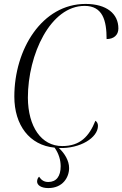

<svg xmlns="http://www.w3.org/2000/svg" viewBox="-20 -744 623 978"><path d="M226 214C300 214 332 159 332 112C332 74 309 37 280 10C389 14 479 -43 479 -103C479 -116 473 -124 466 -129C434 -49 388 0 297 0C190 0 123 -99 122 -246C122 -467 237 -714 411 -714C503 -714 523 -640 523 -545C559 -545 583 -565 583 -599C583 -674 523 -724 416 -724C194 -724 53 -493 53 -252C53 -107 130 -4 258 8C280 39 289 72 289 103C289 154 267 183 226 183C205 183 191 174 179 156C172 163 169 171 169 181C169 198 188 214 226 214Z"/></svg>

Font: Noto Serif Display SemiCondensed Light
Style: Italic
Weight: 300
Width: 4
Italic angle: -12°
Designer: Monotype Design Team
Foundry: Monotype Imaging Inc.
Version: Version 2.009